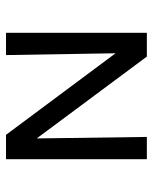

<svg xmlns="http://www.w3.org/2000/svg" viewBox="45 -553 508 638"><g transform="rotate(90 299.0 -234.0)"><path d="M509 -468V0H428L157 -364L163 0H89V-468H168L440 -102L435 -468Z"/></g></svg>

Font: Ysabeau SC Medium
Style: Regular
Weight: 500
Designer: Christian Thalmann (Catharsis Fonts)
Version: Version 0.003